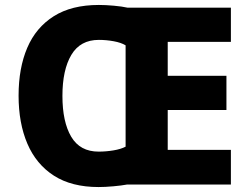

<svg xmlns="http://www.w3.org/2000/svg" viewBox="-20 -745 1006 775"><path d="M379 -725Q406 -725 439.5 -722Q473 -719 495 -714H912V-576H657V-439H894V-301H657V-140H912V0H492Q471 4 437.5 7Q404 10 378 10Q269 10 197.5 -36Q126 -82 90.5 -165Q55 -248 55 -359Q55 -470 90 -552Q125 -634 197 -679.5Q269 -725 379 -725ZM379 -584Q304 -584 268 -523.5Q232 -463 232 -358Q232 -253 267.5 -193Q303 -133 378 -133Q408 -133 438 -138Q468 -143 487 -153V-562Q469 -573 439 -578.5Q409 -584 379 -584Z"/></svg>

Font: Noto Sans ExtraBold
Style: Regular
Weight: 800
Designer: Monotype Design Team
Foundry: Monotype Imaging Inc.
Version: Version 2.007